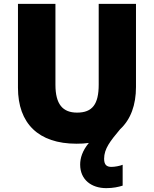

<svg xmlns="http://www.w3.org/2000/svg" viewBox="-20 -734 797 994"><path d="M519 88C519 36 551 -4 602 -65C657 -116 684 -191 684 -284V-714H491V-296C491 -194 458 -151 379 -151C305 -151 267 -194 267 -295V-714H73V-280C73 -95 179 10 376 10C399 10 420 9 440 6C406 47 395 85 395 118C395 197 454 240 530 240C566 240 593 234 615 227V119C601 125 574 130 557 130C534 130 519 121 519 88Z"/></svg>

Font: Noto Sans Arabic UI Bk
Style: Regular
Weight: 900
Designer: Monotype Design Team, Nadine Chahine and Nizar Qandah
Foundry: Monotype Imaging Inc.
Version: Version 2.010